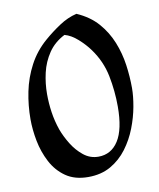

<svg xmlns="http://www.w3.org/2000/svg" viewBox="-82 -781 715 862"><g transform="rotate(-10 275.0 -350.5)"><path d="M325.2 -715.8Q384.3 -689.9 420.7 -648.4Q457 -606.9 477.5 -555.9Q498 -504.9 505.6 -450.4Q513.2 -396 513.2 -344.2Q513.2 -307.1 504.6 -260Q496.1 -212.9 477.5 -165Q459 -117.2 428.5 -76.2Q397.9 -35.2 354 -10Q310.1 15.1 251 15.1Q189.9 15.1 148.9 -13.4Q107.9 -42 84 -87.9Q60.1 -133.8 50 -185.8Q40 -237.8 40 -285.2Q40 -348.1 52.5 -409.7Q64.9 -471.2 94.5 -527.1Q124 -583 173.8 -626Q207 -654.8 245.6 -680.4Q284.2 -706.1 325.2 -715.8ZM255.9 -631.8Q209 -607.9 181.9 -567.9Q154.8 -527.8 143.8 -480Q132.8 -432.1 132.8 -383.8Q132.8 -341.8 138.9 -300.3Q145 -258.8 159.2 -217.8Q171.4 -184.6 192.6 -149.9Q213.9 -115.2 243.9 -91.1Q273.9 -66.9 312 -66.9Q370.1 -66.9 403.1 -118.4Q436 -169.9 436 -273.9Q436 -344.7 422.1 -414.3Q408.2 -483.9 365.2 -543Q345.2 -570.8 315.4 -597.4Q285.6 -624 255.9 -631.8Z"/></g></svg>

Font: Aref Ruqaa
Style: Bold
Weight: 700
Designer: Abdullah Aref
Version: Version 1.002